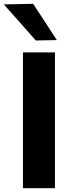

<svg xmlns="http://www.w3.org/2000/svg" viewBox="-47 -988 382 1008"><path d="M73.5 0V-713H241.5V0ZM141 -775.5Q100 -822 58.5 -869Q16.5 -916 -27 -965L127 -968Q158.5 -920 189.5 -872.5Q220 -825 251.5 -777.5Z"/></svg>

Font: Heraclito
Style: Bold
Weight: 700
Designer: Kostas Bartsokas (font) & Cristiano Sobral (main changes)
Foundry: Kostas Bartsokas (font) & Cristiano Sobral (main changes)
Version: Version 1.00;July 8, 2020;FontCreator 13.0.0.2655 64-bit